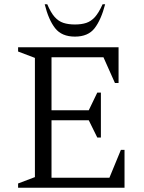

<svg xmlns="http://www.w3.org/2000/svg" viewBox="-20 -882 675 902"><path d="M65 0V-20L144 -50V-610L65 -640V-660H537V-492H520L466 -613H222V-364H397L437 -447H454V-236H437L397 -317H222V-47H494L548 -178H565V0ZM332 -710Q270 -710 239 -749.5Q208 -789 190 -862H202Q219 -822 237 -802Q255 -782 278 -774.5Q301 -767 332 -767Q363 -767 385.5 -774.5Q408 -782 426 -802Q444 -822 462 -862H474Q455 -789 424.5 -749.5Q394 -710 332 -710Z"/></svg>

Font: Spectral Light
Style: Regular
Weight: 300
Designer: Jean-Baptiste Levee
Foundry: Production Type
Version: Version 2.001